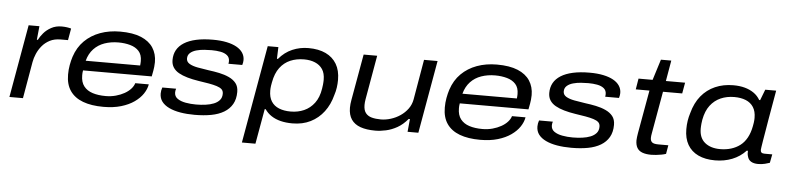

<svg xmlns="http://www.w3.org/2000/svg" viewBox="-48 -940 5669 1384"><g transform="rotate(5 2786.0 -248.0)"><path d="M31 0 124 -527H202L192 -428H199Q211 -452 232.5 -477.5Q254 -503 287 -521Q320 -539 362 -539Q382 -539 400 -536.5Q418 -534 431 -530L416 -445H363Q318 -445 285 -428Q252 -411 229.5 -384Q207 -357 193.5 -325.5Q180 -294 175 -265L129 0Z M712 12Q624 12 563 -11Q502 -34 470 -80.5Q438 -127 438 -198Q438 -234 444 -267Q450 -300 459 -328Q482 -398 529 -444.5Q576 -491 641.5 -515Q707 -539 786 -539Q878 -539 937 -514.5Q996 -490 1025 -445.5Q1054 -401 1054 -341Q1054 -328 1052 -307Q1050 -286 1040 -237H543Q541 -227 540.5 -218Q540 -209 540 -201Q540 -152 563 -122.5Q586 -93 626.5 -80Q667 -67 721 -67Q760 -67 794.5 -76.5Q829 -86 856.5 -101.5Q884 -117 902 -137Q920 -157 926 -178H1024Q1018 -143 995.5 -109.5Q973 -76 934 -48.5Q895 -21 839.5 -4.5Q784 12 712 12ZM556 -308H950Q951 -317 951.5 -325Q952 -333 952 -340Q952 -386 928.5 -412Q905 -438 865.5 -449Q826 -460 780 -460Q726 -460 680 -444Q634 -428 602 -394Q570 -360 556 -308Z M1371 12Q1315 12 1268 4Q1221 -4 1186.5 -20.5Q1152 -37 1133.5 -61.5Q1115 -86 1115 -120Q1115 -131 1117 -142Q1119 -153 1123 -164H1223Q1221 -160 1219.5 -152Q1218 -144 1218 -137Q1218 -108 1241 -92Q1264 -76 1300 -69.5Q1336 -63 1375 -63Q1411 -63 1444.5 -67.5Q1478 -72 1504 -82.5Q1530 -93 1545.5 -111Q1561 -129 1561 -157Q1561 -178 1548.5 -189.5Q1536 -201 1512 -208.5Q1488 -216 1454.5 -222Q1421 -228 1379 -234Q1334 -241 1297.5 -251.5Q1261 -262 1234.5 -277Q1208 -292 1193.5 -314.5Q1179 -337 1179 -368Q1179 -409 1196.5 -440.5Q1214 -472 1249 -494Q1284 -516 1336 -527.5Q1388 -539 1457 -539Q1513 -539 1556 -530Q1599 -521 1628.5 -504.5Q1658 -488 1673.5 -464.5Q1689 -441 1689 -412Q1689 -403 1687.5 -395Q1686 -387 1683 -376H1583Q1584 -381 1584.5 -386Q1585 -391 1585 -395Q1585 -422 1566.5 -437Q1548 -452 1518 -457.5Q1488 -463 1454 -463Q1431 -463 1401.5 -461Q1372 -459 1344.5 -451.5Q1317 -444 1299.5 -428.5Q1282 -413 1282 -388Q1282 -364 1304.5 -350.5Q1327 -337 1364.5 -330Q1402 -323 1444 -317Q1484 -312 1522.5 -304Q1561 -296 1593.5 -281Q1626 -266 1645 -242Q1664 -218 1664 -179Q1664 -127 1643 -90.5Q1622 -54 1583.5 -31Q1545 -8 1491.5 2Q1438 12 1371 12Z M1729 181 1854 -527H1931L1928 -442H1935Q1977 -492 2032 -515.5Q2087 -539 2148 -539Q2222 -539 2273.5 -514.5Q2325 -490 2352.5 -443.5Q2380 -397 2380 -329Q2380 -301 2376 -273Q2372 -245 2363 -218Q2345 -148 2306 -96.5Q2267 -45 2210 -16.5Q2153 12 2079 12Q2032 12 1994 2.5Q1956 -7 1927 -26Q1898 -45 1879 -73H1872L1827 181ZM2059 -72Q2112 -72 2156 -91.5Q2200 -111 2230.5 -151.5Q2261 -192 2271 -256Q2274 -274 2275 -285Q2276 -296 2276.5 -304.5Q2277 -313 2277 -320Q2277 -368 2257.5 -397Q2238 -426 2203.5 -440.5Q2169 -455 2124 -455Q2069 -455 2024.5 -436Q1980 -417 1949.5 -376.5Q1919 -336 1907 -270Q1904 -255 1902.5 -244.5Q1901 -234 1900.5 -225.5Q1900 -217 1900 -210Q1900 -162 1919.5 -131.5Q1939 -101 1975 -86.5Q2011 -72 2059 -72Z M2679 12Q2615 12 2571.5 -3.5Q2528 -19 2505.5 -52Q2483 -85 2483 -137Q2483 -150 2484.5 -164.5Q2486 -179 2489 -195L2548 -527H2646L2590 -208Q2588 -197 2587 -186.5Q2586 -176 2586 -166Q2586 -128 2602 -107.5Q2618 -87 2646.5 -79.5Q2675 -72 2712 -72Q2747 -72 2784 -83.5Q2821 -95 2852.5 -116.5Q2884 -138 2906 -168Q2928 -198 2935 -236L2985 -527H3083L2990 0H2912L2921 -93H2912Q2877 -51 2837 -28.5Q2797 -6 2756 3Q2715 12 2679 12Z M3438 12Q3350 12 3289 -11Q3228 -34 3196 -80.5Q3164 -127 3164 -198Q3164 -234 3170 -267Q3176 -300 3185 -328Q3208 -398 3255 -444.5Q3302 -491 3367.5 -515Q3433 -539 3512 -539Q3604 -539 3663 -514.5Q3722 -490 3751 -445.5Q3780 -401 3780 -341Q3780 -328 3778 -307Q3776 -286 3766 -237H3269Q3267 -227 3266.5 -218Q3266 -209 3266 -201Q3266 -152 3289 -122.5Q3312 -93 3352.5 -80Q3393 -67 3447 -67Q3486 -67 3520.5 -76.5Q3555 -86 3582.5 -101.5Q3610 -117 3628 -137Q3646 -157 3652 -178H3750Q3744 -143 3721.5 -109.5Q3699 -76 3660 -48.5Q3621 -21 3565.5 -4.5Q3510 12 3438 12ZM3282 -308H3676Q3677 -317 3677.5 -325Q3678 -333 3678 -340Q3678 -386 3654.5 -412Q3631 -438 3591.5 -449Q3552 -460 3506 -460Q3452 -460 3406 -444Q3360 -428 3328 -394Q3296 -360 3282 -308Z M4097 12Q4041 12 3994 4Q3947 -4 3912.5 -20.5Q3878 -37 3859.5 -61.5Q3841 -86 3841 -120Q3841 -131 3843 -142Q3845 -153 3849 -164H3949Q3947 -160 3945.5 -152Q3944 -144 3944 -137Q3944 -108 3967 -92Q3990 -76 4026 -69.5Q4062 -63 4101 -63Q4137 -63 4170.5 -67.5Q4204 -72 4230 -82.5Q4256 -93 4271.5 -111Q4287 -129 4287 -157Q4287 -178 4274.5 -189.5Q4262 -201 4238 -208.5Q4214 -216 4180.5 -222Q4147 -228 4105 -234Q4060 -241 4023.5 -251.5Q3987 -262 3960.5 -277Q3934 -292 3919.5 -314.5Q3905 -337 3905 -368Q3905 -409 3922.5 -440.5Q3940 -472 3975 -494Q4010 -516 4062 -527.5Q4114 -539 4183 -539Q4239 -539 4282 -530Q4325 -521 4354.5 -504.5Q4384 -488 4399.5 -464.5Q4415 -441 4415 -412Q4415 -403 4413.5 -395Q4412 -387 4409 -376H4309Q4310 -381 4310.5 -386Q4311 -391 4311 -395Q4311 -422 4292.5 -437Q4274 -452 4244 -457.5Q4214 -463 4180 -463Q4157 -463 4127.5 -461Q4098 -459 4070.5 -451.5Q4043 -444 4025.5 -428.5Q4008 -413 4008 -388Q4008 -364 4030.5 -350.5Q4053 -337 4090.5 -330Q4128 -323 4170 -317Q4210 -312 4248.5 -304Q4287 -296 4319.5 -281Q4352 -266 4371 -242Q4390 -218 4390 -179Q4390 -127 4369 -90.5Q4348 -54 4309.5 -31Q4271 -8 4217.5 2Q4164 12 4097 12Z M4676 12Q4638 12 4612 2.5Q4586 -7 4573.5 -28Q4561 -49 4561 -83Q4561 -94 4563 -107Q4565 -120 4567 -134L4623 -448H4524L4537 -527H4639L4686 -677H4761L4735 -527H4874L4860 -448H4721L4667 -143Q4665 -133 4664 -124.5Q4663 -116 4663 -109Q4663 -88 4675 -77.5Q4687 -67 4721 -67H4793L4782 -4Q4768 1 4749 4.5Q4730 8 4710.5 10Q4691 12 4676 12Z M5137 12Q5066 12 5015.5 -12Q4965 -36 4938.5 -82Q4912 -128 4912 -194Q4912 -226 4916.5 -255Q4921 -284 4930 -312Q4950 -387 4991 -437Q5032 -487 5091 -513Q5150 -539 5223 -539Q5269 -539 5305.5 -529Q5342 -519 5370.5 -499.5Q5399 -480 5417 -449H5424L5454 -527H5533L5512 -407Q5503 -358 5495.5 -312.5Q5488 -267 5481.5 -228.5Q5475 -190 5470 -160.5Q5465 -131 5462.5 -113Q5460 -95 5460 -92Q5460 -79 5467 -73Q5474 -67 5490 -67H5545L5533 -5Q5522 -1 5499 5Q5476 11 5449 11Q5417 11 5397.5 -1Q5378 -13 5372 -37Q5369 -46 5368 -56Q5367 -66 5368 -77L5360 -78Q5318 -33 5261 -10.5Q5204 12 5137 12ZM5167 -72Q5209 -72 5245.5 -83Q5282 -94 5311 -116Q5340 -138 5359.5 -173.5Q5379 -209 5388 -257Q5391 -272 5392.5 -283Q5394 -294 5394.5 -302.5Q5395 -311 5395 -318Q5395 -365 5375.5 -395.5Q5356 -426 5320.5 -440.5Q5285 -455 5237 -455Q5183 -455 5138.5 -435.5Q5094 -416 5063.5 -376Q5033 -336 5021 -272Q5018 -255 5017 -243Q5016 -231 5015.5 -223Q5015 -215 5015 -207Q5015 -140 5056.5 -106Q5098 -72 5167 -72Z"/></g></svg>

Font: Archivo Expanded
Style: Italic
Weight: 400
Width: 7
Italic angle: -10°
Designer: Hector Gatti
Foundry: Omnibus-Type
Version: Version 2.001